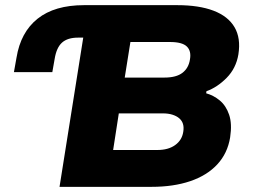

<svg xmlns="http://www.w3.org/2000/svg" viewBox="-20 -725 984 745"><path d="M211 0 303 -579H283Q242 -579 220.5 -559.5Q199 -540 192 -496L183 -445H34L44 -501Q60 -600 126 -652.5Q192 -705 306 -705H668Q752 -705 808.5 -683.5Q865 -662 890 -619.5Q915 -577 905 -514Q896 -460 859.5 -423Q823 -386 781 -371L780 -363Q809 -355 833 -335Q857 -315 869 -280Q881 -245 873 -192Q863 -130 823 -87Q783 -44 718 -22Q653 0 568 0ZM419 -143H591Q633 -143 659.5 -162Q686 -181 691 -213Q694 -231 690 -244Q686 -257 675.5 -266Q665 -275 649 -280Q633 -285 613 -285H441ZM464 -424H618Q664 -424 688 -442.5Q712 -461 717 -494Q723 -527 705 -544.5Q687 -562 640 -562H486Z"/></svg>

Font: Nunito Sans 6pt Black
Style: Italic
Weight: 900
Italic angle: -9°
Version: Version 3.101;gftools[0.9.27]